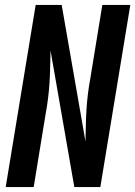

<svg xmlns="http://www.w3.org/2000/svg" viewBox="-20 -755 546 775"><path d="M3 0 124 -735H229L325 -184Q326 -216 326.5 -248Q327 -280 329 -312Q331 -344 335 -376.5Q339 -409 345 -441L393 -735H506L385 0H280L184 -551Q183 -519 182.5 -487Q182 -455 180 -423Q178 -391 174 -358.5Q170 -326 164 -294L116 0Z"/></svg>

Font: Iosevka Web
Style: Bold Italic
Weight: 700
Italic angle: -9°
Monospace: yes
Designer: Belleve Invis
Foundry: Belleve Invis
Version: Version 28.0.3; ttfautohint (v1.8.3)